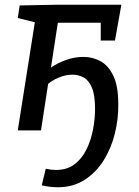

<svg xmlns="http://www.w3.org/2000/svg" viewBox="-20 -550 588 810"><path d="M224 240Q208 240 191 238Q174 236 156 232L173 162Q195 167 216 167Q263 167 294.5 143Q326 119 345 80Q364 41 372.5 -4Q381 -49 381 -90Q381 -148 368 -179.5Q355 -211 333 -223Q311 -235 286 -235Q257 -235 228.5 -223Q200 -211 183 -196L153 0H55L127 -456L55 -474L63 -527L215 -530H492L465 -379H405V-454H224L195 -265Q224 -285 260 -297.5Q296 -310 332 -310Q371 -310 404.5 -291.5Q438 -273 458.5 -229.5Q479 -186 479 -111Q480 -49 464.5 13.5Q449 76 417 127Q385 178 336.5 209Q288 240 224 240Z"/></svg>

Font: Bitter Medium
Style: Italic
Weight: 500
Italic angle: -9°
Designer: Sol Matas, and Bitter project Authors
Foundry: Sol Matas
Version: Version 2.001